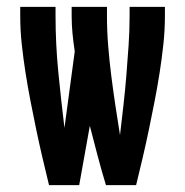

<svg xmlns="http://www.w3.org/2000/svg" viewBox="-20 -540 540 560"><path d="M123 0Q113 -41 103.5 -81.5Q94 -122 85.5 -163Q77 -204 69 -245Q61 -286 54.5 -327.5Q48 -369 43.5 -410.5Q39 -452 39 -494V-520H142V-494Q142 -412 150 -330.5Q158 -249 168 -167L198 -390Q194 -416 191.5 -442Q189 -468 189 -494V-520H292V-494Q292 -450 295.5 -406.5Q299 -363 304.5 -319.5Q310 -276 316.5 -232.5Q323 -189 330 -146Q335 -189 340 -232.5Q345 -276 348.5 -319.5Q352 -363 355 -406.5Q358 -450 358 -494V-520H461V-494Q461 -452 456.5 -410.5Q452 -369 445.5 -327.5Q439 -286 431 -245Q423 -204 414.5 -163Q406 -122 396.5 -81.5Q387 -41 377 0H289Q276 -43 264.5 -86.5Q253 -130 242 -173L211 0Z"/></svg>

Font: Iosevka SS18
Style: Bold
Weight: 700
Monospace: yes
Designer: Belleve Invis
Foundry: Belleve Invis
Version: Version 25.1.1; ttfautohint (v1.8.4)